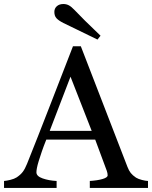

<svg xmlns="http://www.w3.org/2000/svg" viewBox="-40 -932 754 952"><path d="M693.8 0H405.3V-34.7Q443.4 -37.1 468.5 -44.4Q493.7 -51.8 493.7 -62.5Q493.7 -66.9 492.7 -73.2Q491.7 -79.6 489.7 -84.5L432.1 -239.7H189.5Q175.8 -205.6 167.2 -180.2Q158.7 -154.8 151.9 -133.3Q145.5 -112.3 143.1 -99.1Q140.6 -85.9 140.6 -77.6Q140.6 -58.1 171.4 -47.4Q202.1 -36.6 240.7 -34.7V0H-20V-34.7Q-7.3 -35.6 11.7 -40.3Q30.8 -44.9 43 -52.7Q62.5 -65.9 73.2 -80.3Q84 -94.7 94.2 -120.1Q146.5 -250.5 209.5 -413.1Q272.5 -575.7 321.8 -702.6H360.8L591.8 -105Q599.1 -85.9 608.4 -74.2Q617.7 -62.5 634.3 -51.3Q645.5 -44.4 663.6 -39.8Q681.6 -35.2 693.8 -34.7ZM414.6 -283.2 309.6 -551.8 206.5 -283.2ZM458.5 -754.9 443.4 -735.8Q386.2 -764.2 341.1 -785.6Q295.9 -807.1 274.4 -817.9Q250.5 -830.1 240 -841.6Q229.5 -853 229.5 -873Q229.5 -890.1 241.7 -901.1Q253.9 -912.1 274.4 -912.1Q289.1 -912.1 301.5 -905.5Q314 -898.9 330.6 -881.3Q353 -857.9 381.1 -829.8Q409.2 -801.8 458.5 -754.9Z"/></svg>

Font: UniBurma_GGSerif
Style: Book
Weight: 400
Designer: Victor San Kho Lin (for Burmese only and related typography optimization with it)
Foundry: http://www.unimm.org
Version: 2.0